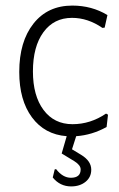

<svg xmlns="http://www.w3.org/2000/svg" viewBox="-20 -482 426 688"><path d="M239 -462Q309 -462 365 -428L355 -383L347 -382Q295 -418 238 -418Q173 -418 135.5 -366.5Q98 -315 98 -226Q98 -139 136 -88Q174 -37 240 -37Q304 -37 360 -75L367 -71L362 -27Q310 2 253 6L238 53L271 73Q307 95 307 126Q307 153 286.5 169.5Q266 186 235 186Q195 186 169 154L176 125L181 124Q205 155 234 155Q269 155 269 125Q269 110 247 96L201 68L219 6Q140 0 94.5 -61.5Q49 -123 49 -224Q49 -333 100 -397.5Q151 -462 239 -462Z"/></svg>

Font: Alegreya Sans Light
Style: Regular
Weight: 300
Designer: Juan Pablo del Peral
Foundry: Huerta Tipografica
Version: Version 2.007